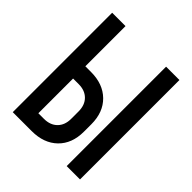

<svg xmlns="http://www.w3.org/2000/svg" viewBox="-199 -864 997 997"><g transform="rotate(45 300.0 -365.0)"><path d="M53 0V-730H151V-435H192Q281 -435 333.5 -383.5Q386 -332 386 -244V-190Q386 -102 333.5 -51Q281 0 192 0ZM449 0V-730H547V0ZM151 -90H192Q238 -90 265 -117Q292 -144 292 -190V-244Q292 -291 265 -318Q238 -345 192 -345H151Z"/></g></svg>

Font: JetBrains Mono NL SemiBold
Style: Regular
Weight: 600
Designer: Philipp Nurullin, Konstantin Bulenkov
Foundry: JetBrains
Version: Version 2.304; ttfautohint (v1.8.4.7-5d5b)